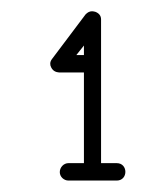

<svg xmlns="http://www.w3.org/2000/svg" viewBox="-20 -817 252 334"><path d="M69.3 -699.2C72.3 -693.8 76.7 -691.4 83 -690.9H126V-533.2H99.1C90.8 -533.2 84 -525.9 84 -517.6C84 -509.3 91.3 -502.9 99.1 -502.9H183.1C203.1 -502.9 203.1 -533.2 183.1 -533.2H155.8V-783.2C155.8 -789.6 152.3 -793.9 146 -796.4C144 -796.9 142.1 -797.4 140.1 -797.4C135.7 -797.4 132.3 -795.4 128.9 -792L70.8 -714.8C68.4 -711.9 67.4 -709 67.4 -706.1C67.4 -703.6 67.9 -701.7 69.3 -699.2ZM126 -737.8V-721.2H112.8Z"/></svg>

Font: Nemoy
Style: Light
Weight: 300
Designer: BSozoo
Foundry: BSozoo
Version: Version 001.000